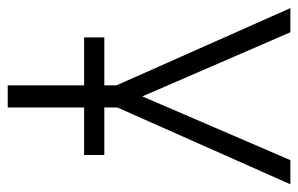

<svg xmlns="http://www.w3.org/2000/svg" viewBox="-154 -600 754 485"><g transform="rotate(90 222.5 -357.0)"><path d="M195 0V-193H74V-244H195V-275L0 -714H61L223 -340L384 -714H445L251 -277V-244H371V-193H251V0Z"/></g></svg>

Font: Noto Sans UI SemiCondensed Light
Style: Regular
Weight: 300
Width: 4
Designer: Monotype Design Team
Foundry: Monotype Imaging Inc.
Version: Version 1.901